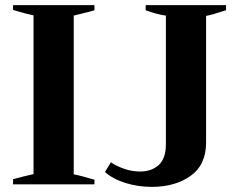

<svg xmlns="http://www.w3.org/2000/svg" viewBox="-20 -720 934 750"><path d="M31 -20Q63 -29 111 -40V-660Q89 -664 31 -681V-700H349V-680Q337 -676 318.5 -671.5Q300 -667 292 -665L268 -659V-39Q291 -35 349 -18V0H31ZM390 -48 413 -86Q435 -71 465.5 -60.5Q496 -50 527 -50Q572 -50 600 -75.5Q628 -101 628 -156V-659Q592 -664 549 -680V-700H863V-680Q805 -661 785 -658V-163Q785 -76 724.5 -33Q664 10 573 10Q520 10 471 -5Q422 -20 390 -48Z"/></svg>

Font: Trirong
Style: Bold
Weight: 700
Designer: Katatrad Team
Foundry: CadsonDemak
Version: Version 1.001